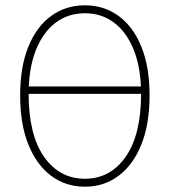

<svg xmlns="http://www.w3.org/2000/svg" viewBox="-20 -692 640 724"><path d="M300 12Q228 12 173 -29Q118 -70 87 -147Q56 -224 56 -332Q56 -440 87 -516Q118 -592 173 -632Q228 -672 300 -672Q372 -672 427 -632Q482 -592 513 -516Q544 -440 544 -332Q544 -224 513 -147Q482 -70 427 -29Q372 12 300 12ZM300 -18Q396 -18 454 -101Q512 -184 512 -338Q512 -433 485.5 -501Q459 -569 411.5 -605.5Q364 -642 300 -642Q236 -642 188.5 -605.5Q141 -569 114.5 -501Q88 -433 88 -338Q88 -184 146 -101Q204 -18 300 -18ZM76 -338V-366H520V-338Z"/></svg>

Font: Source Code Pro ExtraLight
Style: Regular
Weight: 200
Monospace: yes
Designer: Paul D. Hunt, Teo Tuominen
Foundry: Adobe
Version: Version 1.026;hotconv 1.1.0;makeotfexe 2.6.0